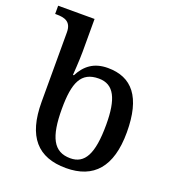

<svg xmlns="http://www.w3.org/2000/svg" viewBox="-139 -868 893 986"><g transform="rotate(20 308.0 -375.0)"><path d="M332 10C483 10 564 -80 564 -269C564 -462 492 -547 360 -547C283 -547 238 -510 208 -452H203C203 -452 209 -535 209 -580V-760H10V-715H17C61 -715 99 -706 99 -647V-267C99 -77 178 10 332 10ZM336 -45C244 -45 209 -115 209 -269C209 -412 238 -480 335 -480C418 -480 451 -411 451 -270C451 -109 414 -45 336 -45Z"/></g></svg>

Font: Noto Serif Medium
Style: Regular
Weight: 500
Designer: Monotype Design Team
Foundry: Monotype Imaging Inc.
Version: Version 2.013